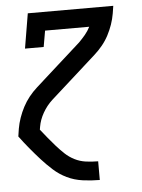

<svg xmlns="http://www.w3.org/2000/svg" viewBox="-53 -562 605 819"><g transform="rotate(-5 250.0 -152.5)"><path d="M340 215Q304 215 268 210Q232 205 201 190Q170 175 144.5 152Q119 129 96.5 104Q74 79 52.5 53Q31 27 11 0L16 -33Q20 -56 28 -79Q36 -102 47.5 -124Q59 -146 74.5 -165.5Q90 -185 109 -202L207 -290L304 -377Q318 -391 331 -406.5Q344 -422 353 -440H164L152 -371H72L97 -520H463L458 -488Q454 -464 446 -441Q438 -418 426.5 -396Q415 -374 399 -354.5Q383 -335 364 -318L169 -143Q145 -121 128.5 -92Q112 -63 107 -33L105 -21Q120 -2 135.5 17Q151 36 167 54Q183 72 200.5 88.5Q218 105 240.5 116.5Q263 128 288.5 131.5Q314 135 340 135H341V215Z"/></g></svg>

Font: Iosevka Curly Slab Medium
Style: Italic
Weight: 500
Italic angle: -9°
Monospace: yes
Designer: Belleve Invis
Foundry: Belleve Invis
Version: Version 22.1.2; ttfautohint (v1.8.4)